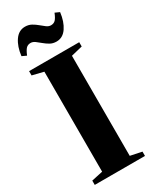

<svg xmlns="http://www.w3.org/2000/svg" viewBox="-245 -1029 870 1086"><g transform="rotate(-30 190.0 -486.0)"><path d="M99.5 -44V-697L26 -715V-743H353.5V-715L279.5 -697V-43.5L354 -28V0H26V-28ZM245 -810Q221.5 -810 203.5 -820.2Q185.5 -830.5 170.2 -843.5Q155 -856.5 141 -866.8Q127 -877 112.5 -877Q94.5 -877 83.2 -865.5Q72 -854 60 -824.5L31 -838Q38 -897 64 -934.8Q90 -972.5 131 -972.5Q154.5 -972.5 172.8 -962.2Q191 -952 206.2 -939Q221.5 -926 235.2 -915.8Q249 -905.5 263.5 -905.5Q282 -905.5 293.2 -917Q304.5 -928.5 316 -957.5L345 -944.5Q338 -886 312.2 -848Q286.5 -810 245 -810Z"/></g></svg>

Font: Merriweather 120pt Black
Style: Regular
Weight: 900
Designer: Eben Sorkin
Foundry: Eben Sorkin
Version: Version 2.100